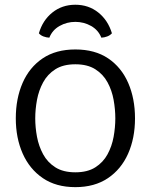

<svg xmlns="http://www.w3.org/2000/svg" viewBox="-20 -758 620 790"><path d="M125 -271Q125 -234 132.2 -195.2Q139.5 -156.5 157.5 -123.2Q175.5 -90 207.8 -69.5Q240 -49 290 -49Q340 -49 372.2 -69.5Q404.5 -90 422.5 -123.2Q440.5 -156.5 447.5 -195.2Q454.5 -234 454.5 -271Q454.5 -308 447.5 -347Q440.5 -386 422.5 -419.2Q404.5 -452.5 372.2 -473Q340 -493.5 290 -493.5Q240 -493.5 207.8 -473Q175.5 -452.5 157.5 -419.2Q139.5 -386 132.2 -347Q125 -308 125 -271ZM45 -271Q45 -352.5 73 -416.8Q101 -481 155.5 -517.8Q210 -554.5 290 -554.5Q370.5 -554.5 425 -517.8Q479.5 -481 507.5 -416.8Q535.5 -352.5 535.5 -271Q535.5 -189.5 507 -125.5Q478.5 -61.5 423.8 -24.8Q369 12 290 12Q210.5 12 156 -25.2Q101.5 -62.5 73.2 -126.5Q45 -190.5 45 -271ZM440.5 -621Q433 -612.5 421 -608Q409 -603.5 397 -603Q384.5 -634.5 354.8 -651.2Q325 -668 290 -668Q255 -668 225.2 -651.2Q195.5 -634.5 183 -603Q171 -603.5 159 -608Q147 -612.5 140 -621Q155.5 -674.5 195.5 -706.5Q235.5 -738.5 290 -738.5Q344.5 -738.5 384.5 -706.5Q424.5 -674.5 440.5 -621Z"/></svg>

Font: Signika SC
Style: Regular
Weight: 300
Designer: Anna Giedryś
Foundry: Anna Giedryś
Version: Version 2.000